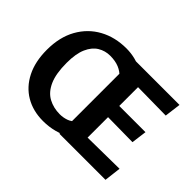

<svg xmlns="http://www.w3.org/2000/svg" viewBox="-130 -864 1116 1116"><g transform="rotate(45 428.0 -306.0)"><path d="M354.1 -81.9Q381.4 -81.9 407.5 -90.9Q433.6 -100 453.9 -124.2L486.9 -30.7Q449.9 -8.8 405.8 3Q361.8 14.9 313 14.9Q230.7 14.9 168.4 -21.7Q106.1 -58.3 71 -127.7Q35.9 -197 35.9 -294Q35.9 -398 77.6 -472.6Q119.3 -547.2 192 -587Q264.8 -626.9 358.3 -626.9Q395.1 -626.9 431.4 -617.9Q467.6 -609 492 -596.8L445.6 -481.1Q424.6 -504.8 393.9 -517.5Q363.1 -530.1 321.1 -530.1Q279.9 -530.1 245.6 -509.2Q211.4 -488.4 191.2 -442.7Q171 -397.1 171 -322Q171 -232.3 194.6 -179.8Q218.2 -127.2 260 -104.5Q301.8 -81.9 354.1 -81.9ZM432.7 -0.5V-612.5H807.9L795 -512.2L564.5 -515.1V-360.7H780L767.6 -266.2L564.5 -268.6V-100.4L823.9 -103.7L811.5 -0.5Z"/></g></svg>

Font: Ancizar Sans Thin
Style: Regular
Weight: 100
Designer: Cesar Puertas, Viviana Monsalve, Julian Moncada, Julian Prieto, Jose Castro, Mariel Hernandez, Felipe Aragon, Sara Alarc
Version: Version 8.100